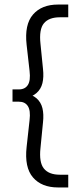

<svg xmlns="http://www.w3.org/2000/svg" viewBox="-20 -728 360 844"><path d="M235 96Q163 96 125 52Q87 8 97 -82L110 -200Q115 -242 102.5 -261.5Q90 -281 63 -281H35V-335H63Q90 -335 102.5 -354.5Q115 -374 110 -416L97 -531Q87 -620 125 -664Q163 -708 235 -708H280V-652H243Q195 -652 173 -625.5Q151 -599 158 -535L169 -425Q173 -389 166.5 -362.5Q160 -336 140.5 -319Q121 -302 85 -293V-320Q121 -313 140.5 -296Q160 -279 166.5 -252.5Q173 -226 169 -190L158 -78Q151 -14 173 13Q195 40 243 40H280V96Z"/></svg>

Font: Outfit-Light
Style: Regular
Weight: 300
Designer: Rodrigo Fuenzalida
Foundry: fragTYPE
Version: Version 1.000